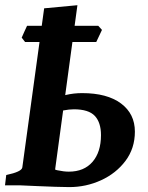

<svg xmlns="http://www.w3.org/2000/svg" viewBox="-22 -726 578 752"><path d="M249.5 6.8Q227.5 6.8 194.1 5.6Q160.6 4.4 124.5 2.9Q88.4 1.5 59.1 0L165 -72.3Q177.7 -64.5 202.9 -59.1Q228 -53.7 247.6 -53.7Q307.1 -53.7 340.3 -92Q373.5 -130.4 373.5 -196.8Q373.5 -246.1 349.4 -272Q325.2 -297.9 267.1 -297.9Q249 -297.9 224.6 -293.2Q200.2 -288.6 178.7 -281.7L180.7 -339.4Q205.1 -346.7 235.8 -354Q266.6 -361.3 299.8 -361.3Q397.5 -361.3 451.9 -320.8Q506.3 -280.3 506.3 -210.4Q506.3 -145 469.5 -95.9Q432.6 -46.9 373.8 -20Q314.9 6.8 249.5 6.8ZM257.8 0H-2.4L2.4 -40.5Q63 -53.2 65.4 -70.3L150.9 -693.4L281.2 -705.6L194.3 -65.4Q193.8 -61 196.5 -56.6Q199.2 -52.2 213.9 -47.4Q228.5 -42.5 262.7 -35.6ZM377.4 -608.9 355 -561.5H76.2L63 -578.6Q65.9 -585.9 73.2 -601.6Q80.6 -617.2 84 -625H362.8Z"/></svg>

Font: Gentium Book Plus
Style: Bold Italic
Weight: 700
Italic angle: -8°
Designer: Victor Gaultney, Annie Olsen, Iska Routamaa, Becca Hirsbrunner
Foundry: SIL International
Version: Version 6.101